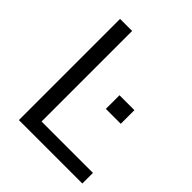

<svg xmlns="http://www.w3.org/2000/svg" viewBox="-197 -826 946 946"><g transform="rotate(45 276.5 -352.5)"><path d="M91 0V-705H175V-74H533V0ZM355 -342V-437H459V-342Z"/></g></svg>

Font: Nunito Sans 11pt
Style: Regular
Weight: 400
Version: Version 3.101;gftools[0.9.27]